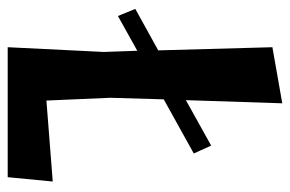

<svg xmlns="http://www.w3.org/2000/svg" viewBox="-144 -590 735 486"><g transform="rotate(90 223.0 -347.5)"><path d="M242 -695 234 -451 349 -515 369 -471 232 -395 228 -260 235 -98 440 -114 429 0H100L112 -243L109 -328L21 -279L3 -323L108 -381L100 -670Z"/></g></svg>

Font: Acme
Style: Regular
Weight: 400
Designer: Juan Pablo del Peral
Foundry: Juan Pablo del Peral
Version: Version 1.002